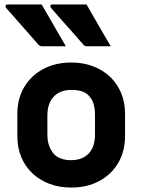

<svg xmlns="http://www.w3.org/2000/svg" viewBox="-20 -831 640 863"><path d="M167 -811Q186 -779 204 -747.5Q222 -716 240 -685Q258 -654 276 -623Q251 -623 224.5 -623Q198 -623 169 -623Q163 -623 158.5 -625.5Q154 -628 152 -631Q124 -664 100 -690.5Q76 -717 54.5 -742Q33 -767 7 -796Q3 -801 5.5 -806Q8 -811 14 -811Q42 -811 66 -811Q90 -811 114.5 -811Q139 -811 167 -811ZM369 -811Q388 -779 405.5 -747.5Q423 -716 441.5 -685Q460 -654 478 -623Q452 -623 426 -623Q400 -623 371 -623Q365 -623 360.5 -625.5Q356 -628 354 -631Q326 -664 302 -690.5Q278 -717 256 -742Q234 -767 209 -796Q205 -801 207 -806Q209 -811 216 -811Q243 -811 267.5 -811Q292 -811 316.5 -811Q341 -811 369 -811ZM300 -550Q354 -550 398.5 -533Q443 -516 475 -485.5Q507 -455 524.5 -413Q542 -371 542 -320V-219Q542 -151 511.5 -99Q481 -47 426.5 -17.5Q372 12 300 12Q246 12 201.5 -5Q157 -22 125 -52.5Q93 -83 75.5 -125Q58 -167 58 -218V-319Q58 -387 88.5 -439Q119 -491 174 -520.5Q229 -550 300 -550ZM301 -427Q267 -427 243 -413.5Q219 -400 206 -374.5Q193 -349 193 -313V-225Q193 -197 201 -175.5Q209 -154 223 -138Q236 -125 255.5 -118Q275 -111 299 -111Q333 -111 357.5 -124.5Q382 -138 394.5 -164Q407 -190 407 -225V-313Q407 -344 400 -365.5Q393 -387 379 -401Q366 -415 346.5 -421Q327 -427 301 -427Z"/></svg>

Font: RecMonoLinear Nerd Font Mono
Style: Bold
Weight: 700
Monospace: yes
Version: Version 1.085; ttfautohint (v1.8.4.7-5d5b);Nerd Fonts 3.2.1